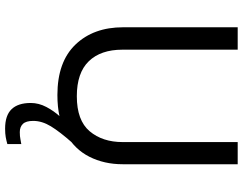

<svg xmlns="http://www.w3.org/2000/svg" viewBox="-122 -632 974 771"><g transform="rotate(90 365.5 -247.0)"><path d="M466 107Q466 136 478 148.5Q490 161 511 161Q528 161 539.5 158.5Q551 156 559 155V211Q545 215 531 217.5Q517 220 497 220Q444 220 419 194Q394 168 394 117Q394 85 410 54.5Q426 24 449 -1Q472 -26 492 -40L555 -51Q509 1 487.5 36.5Q466 72 466 107ZM640 -252Q640 -178 610 -118.5Q580 -59 518.5 -24.5Q457 10 362 10Q229 10 159.5 -62.5Q90 -135 90 -254V-714H180V-251Q180 -164 226.5 -116Q273 -68 367 -68Q464 -68 507.5 -119.5Q551 -171 551 -252V-714H640Z"/></g></svg>

Font: Noto Sans Hebrew Droid
Style: Regular
Weight: 400
Designer: Monotype Design Team
Foundry: Monotype Imaging Inc.
Version: Version 1.100